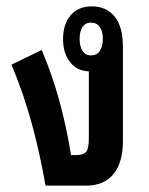

<svg xmlns="http://www.w3.org/2000/svg" viewBox="-20 -583 468 603"><path d="M366 -140Q366 -73 336.5 -36.5Q307 0 250 0H123Q106 -98 80.5 -192.5Q55 -287 16 -380L111 -426Q144 -348 166.5 -266Q189 -184 203 -96H221Q241 -96 250 -105.5Q259 -115 259 -149V-359Q222 -360 200 -388Q178 -416 178 -460Q178 -506 201.5 -534.5Q225 -563 269 -563Q313 -563 339.5 -531.5Q366 -500 366 -436ZM266 -409Q284 -409 293.5 -423Q303 -437 303 -461Q303 -484 293.5 -498Q284 -512 266 -512Q248 -512 239 -498Q230 -484 230 -461Q230 -438 239 -423.5Q248 -409 266 -409Z"/></svg>

Font: Noto Sans Thai Looped ExtraCondensed SemiBold
Style: Regular
Weight: 600
Width: 2
Designer: Sasikarn Vongin, Ben Mitchell
Foundry: The Fontpad Ltd
Version: Version 1.001; ttfautohint (v1.8.4.7-5d5b)